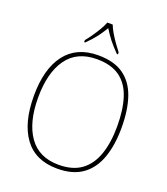

<svg xmlns="http://www.w3.org/2000/svg" viewBox="-166 -1046 1018 1170"><g transform="rotate(20 343.0 -460.5)"><path d="M343 10Q201 10 129.5 -87Q58 -184 58 -359Q58 -534 131 -629.5Q204 -725 344 -725Q446 -725 508 -681.5Q570 -638 598.5 -556Q627 -474 627 -358Q627 -247 598 -164Q569 -81 506.5 -35.5Q444 10 343 10ZM343 -15Q434 -15 490 -56.5Q546 -98 572.5 -175Q599 -252 599 -358Q599 -466 574 -542.5Q549 -619 493 -659.5Q437 -700 344 -700Q215 -700 150.5 -609.5Q86 -519 86 -358Q86 -197 150.5 -106Q215 -15 343 -15ZM234 -784Q250 -803 268 -829Q286 -855 302 -882Q318 -909 326 -931H361Q369 -909 385 -882Q401 -855 419.5 -829Q438 -803 453 -784V-771H446Q409 -809 387.5 -836.5Q366 -864 343 -901Q321 -864 300 -836.5Q279 -809 241 -771H234Z"/></g></svg>

Font: Noto Serif Thin
Style: Regular
Weight: 100
Designer: Monotype Design Team
Foundry: Monotype Imaging Inc.
Version: Version 2.015